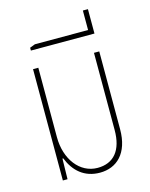

<svg xmlns="http://www.w3.org/2000/svg" viewBox="-115 -830 711 913"><g transform="rotate(-15 240.0 -373.0)"><path d="M263 10C345 10 408 -46 408 -165V-548H382V-168C382 -68 337 -15 258 -15C170 -15 108 -98 108 -206V-548H82V0H105L107 -101H111C137 -35 186 10 263 10Z M95 -636H408V-756H383V-660H121L95 -650Z"/></g></svg>

Font: Noto Sans Thai Cond Thin
Style: Regular
Weight: 100
Width: 3
Designer: Monotype Design Team
Foundry: Monotype Imaging Inc.
Version: Version 2.002